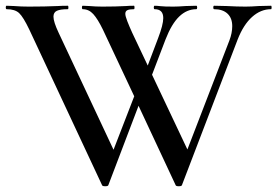

<svg xmlns="http://www.w3.org/2000/svg" viewBox="-20 -645 965 668"><path d="M923 -613Q887 -613 857 -586Q827 -559 807 -508L613 -1Q612 3 602 3Q592 3 591 -1L462 -277L357 -1Q356 3 346 3Q336 3 335 -1L82 -542Q61 -586 46.5 -599.5Q32 -613 3 -613Q0 -613 0 -619Q0 -625 3 -625L29 -624Q53 -622 80 -622Q137 -622 181 -624Q195 -625 216 -625Q218 -625 218 -619Q218 -613 216 -613Q190 -613 178 -607.5Q166 -602 166 -587Q166 -569 184 -531L375 -124L447 -310L338 -542Q320 -579 304.5 -596Q289 -613 268 -613Q265 -613 265 -619Q265 -625 268 -625L291 -624Q313 -622 336 -622Q383 -622 419 -624Q429 -625 446 -625Q448 -625 448 -619Q448 -613 446 -613Q430 -613 423 -609.5Q416 -606 416 -597Q416 -589 423 -571Q430 -553 440 -531L494 -417L530 -512Q548 -559 548 -582Q548 -613 518 -613Q515 -613 515 -619Q515 -625 518 -625Q527 -625 539 -623.5Q551 -622 583 -622Q600 -622 626 -624L663 -625Q666 -625 666 -619Q666 -613 663 -613Q630 -613 603.5 -587.5Q577 -562 556 -508L509 -385L632 -125L778 -504Q788 -530 788 -554Q788 -582 771.5 -597.5Q755 -613 725 -613Q722 -613 722 -619Q722 -625 725 -625L769 -624Q805 -622 834 -622Q854 -622 880 -624L923 -625Q925 -625 925 -619Q925 -613 923 -613Z"/></svg>

Font: Cormorant SC SemiBold
Style: Regular
Weight: 600
Designer: Christian Thalmann (Catharsis Fonts)
Version: Version 3.000